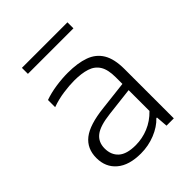

<svg xmlns="http://www.w3.org/2000/svg" viewBox="-207 -855 984 984"><g transform="rotate(-45 285.0 -363.0)"><path d="M239.5 8.5Q154 8.5 107.8 -30.8Q61.5 -70 61.5 -137Q61.5 -205 109.8 -243Q158 -281 268 -293L424.5 -311V-359.5Q424.5 -414.5 406 -444.5Q387.5 -474.5 351.2 -486.2Q315 -498 262 -498Q227 -498 183.5 -492Q140 -486 96.5 -470.5V-522.5Q134 -536 179.5 -542.8Q225 -549.5 267 -549.5Q337.5 -549.5 386.5 -532Q435.5 -514.5 460.8 -472.5Q486 -430.5 486 -357.5V0H433L428 -64H423.5Q393 -31.5 343.8 -11.5Q294.5 8.5 239.5 8.5ZM126 -141.5Q126 -94.5 156 -67.5Q186 -40.5 250.5 -40.5Q298.5 -40.5 343.5 -59Q388.5 -77.5 424.5 -115V-266L270.5 -248Q191.5 -239 158.8 -213.2Q126 -187.5 126 -141.5ZM118.5 -690V-733.5H448.5V-690Z"/></g></svg>

Font: Encode Sans Exp Lt
Style: Regular
Weight: 300
Width: 7
Designer: Multiple Designers
Foundry: Impallari Type
Version: Version 3.002; ttfautohint (v1.8.3) -l 8 -r 50 -G 200 -x 14 